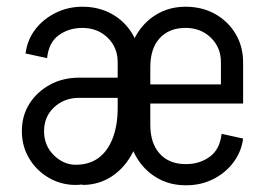

<svg xmlns="http://www.w3.org/2000/svg" viewBox="-20 -535 778 571"><path d="M225 15V-45Q267 -45 292 -58.5Q317 -72 328.5 -103Q340 -134 340 -185H398Q398 -128 375.5 -83Q353 -38 314 -11.5Q275 15 225 15ZM205 15V-45Q245 -45 272.5 -65Q300 -85 315 -123.5Q330 -162 330 -215H368Q368 -147 347 -95Q326 -43 289.5 -14Q253 15 205 15ZM205 15Q162 15 125.5 -6Q89 -27 67 -63.5Q45 -100 45 -145H111Q111 -102 140 -73.5Q169 -45 205 -45ZM45 -145Q45 -191 67.5 -226.5Q90 -262 128.5 -283Q167 -304 215 -304V-244Q171 -244 141 -216Q111 -188 111 -145ZM215 -244V-304H383V-244ZM330 -215V-351H368V-215ZM396 -350H330Q330 -394 300 -423Q270 -452 225 -452V-515Q274 -515 312.5 -493.5Q351 -472 373.5 -434.5Q396 -397 396 -350ZM120 -362 56 -376Q61 -416 84.5 -447Q108 -478 145 -496.5Q182 -515 225 -515V-452Q185 -452 155 -430.5Q125 -409 120 -362ZM367 -227V-284H703V-227ZM531 16V-47H535V16ZM361 -164V-335H427V-164ZM637 -284V-350H703V-284ZM703 -350H637Q637 -394 607 -423Q577 -452 532 -452V-515Q581 -515 619.5 -493.5Q658 -472 680.5 -434.5Q703 -397 703 -350ZM639 -137 703 -123Q698 -84 674.5 -52.5Q651 -21 614.5 -2.5Q578 16 534 16V-47Q574 -47 604 -69Q634 -91 639 -137ZM361 -335Q361 -387 383.5 -427.5Q406 -468 444.5 -491.5Q483 -515 532 -515V-452Q483 -452 455 -421.5Q427 -391 427 -335ZM361 -164H427Q427 -109 455 -78Q483 -47 532 -47V16Q483 16 444.5 -7.5Q406 -31 383.5 -71.5Q361 -112 361 -164Z"/></svg>

Font: Akshar Light
Style: Regular
Weight: 300
Designer: Tall Chai
Foundry: Tall Chai
Version: Version 1.100